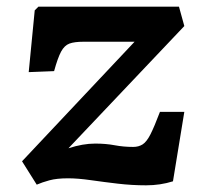

<svg xmlns="http://www.w3.org/2000/svg" viewBox="-20 -543 615 575"><path d="M95 -523H516L532 -465L185 -99Q228 -113 265 -113Q297 -113 323.5 -108Q350 -103 379 -103Q395 -103 407 -110.5Q419 -118 430.5 -140.5Q442 -163 459 -208H532L498 0Q460 12 417.5 12Q375 12 332.5 7Q290 2 251.5 -3.5Q213 -9 184 -9Q150 -9 128 -3Q106 3 90 10L46 -60L383 -418H230Q203 -418 188 -412.5Q173 -407 163 -388.5Q153 -370 142 -330L66 -327L84 -512Z"/></svg>

Font: Literata 7pt
Style: Bold Italic
Weight: 700
Italic angle: -2°
Designer: Latin by Veronika Burian and Jose Scaglione. Greek by Irene Vlachou. Cyrillic by Vera Evstafieva
Foundry: TypeTogether
Version: Version 3.002